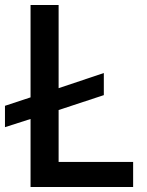

<svg xmlns="http://www.w3.org/2000/svg" viewBox="-25 -753 590 773"><path d="M511 -101V0H98V-274L-5 -241V-327L98 -361V-733H211V-398L393 -459V-370L211 -310V-101Z"/></svg>

Font: IBM Plex Sans JP Medm
Style: Regular
Weight: 500
Designer: Mike Abbink; Paul van der Laan; Pieter van Rosmalen; Wujin Sim; Yejin Wi; Jinhee Kim; Boomi Park; Yona Kim; Kichan Ma
Foundry: Sandoll Inc.
Version: Version 1.002